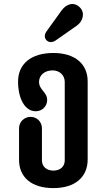

<svg xmlns="http://www.w3.org/2000/svg" viewBox="-20 -941 539 970"><path d="M177.2 -527.3C177.2 -559.6 204.1 -585.4 245.6 -585.4C282.2 -585.4 307.1 -559.6 307.1 -527.3V-130.9C307.1 -97.7 282.2 -79.1 249.5 -79.1C217.3 -79.1 191.9 -97.7 191.9 -130.9V-293C191.9 -325.2 166.5 -350.6 134.8 -350.6C102.1 -350.6 76.2 -325.2 76.2 -293V-133.8C76.2 -45.9 138.7 9.3 249.5 9.3C358.9 9.3 422.9 -45.9 422.9 -135.3V-529.8C422.9 -616.7 360.4 -673.3 249.5 -673.3C135.7 -673.3 71.3 -616.7 71.3 -529.3C71.3 -441.4 106.4 -378.9 160.6 -378.9C192.9 -378.9 218.3 -403.8 218.3 -436C218.3 -476.1 177.2 -486.8 177.2 -527.3ZM214.8 -782.2C204.6 -767.6 202.6 -750 215.3 -737.3C227.5 -724.6 246.6 -726.6 260.7 -736.3L368.2 -811.5C399.9 -833.5 411.1 -877.4 382.8 -904.3C351.6 -934.6 314 -919.4 291.5 -888.7Z"/></svg>

Font: Supermercado One
Style: Regular
Weight: 400
Designer: James Grieshaber
Foundry: James Grieshaber
Version: Version 1.002